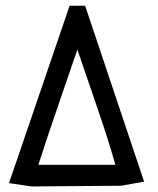

<svg xmlns="http://www.w3.org/2000/svg" viewBox="-20 -654 558 676"><path d="M407.2 0 90.8 2.4 11.7 -9.3 225.1 -633.8H279.8L487.3 -14.6ZM252.4 -479.5Q235.8 -430.2 188 -291.7Q140.1 -153.3 115.2 -73.7H386.2Q363.3 -157.2 313.7 -300.5Q264.2 -443.8 252.4 -479.5Z"/></svg>

Font: FantasqueSansM Nerd Font
Style: Regular
Weight: 400
Monospace: yes
Designer: Jany Belluz
Version: Version 1.8.0 ; ttfautohint (v1.8.2);Nerd Fonts 3.4.0